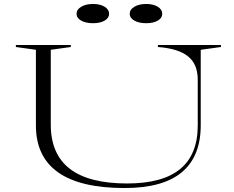

<svg xmlns="http://www.w3.org/2000/svg" viewBox="-20 -935 1180 968"><path d="M608 13Q385 13 273 -66Q161 -145 161 -303V-684L60 -698V-708H337V-698L236 -684V-307Q236 -158 332 -84Q428 -10 621 -10Q800 -10 888.5 -83Q977 -156 977 -303V-532Q977 -571 965.5 -600Q954 -629 929.5 -649.5Q905 -670 867 -682Q829 -694 776 -698V-708H1094V-698L992 -684V-303Q992 -146 896.5 -66.5Q801 13 608 13ZM717 -915Q753 -915 775.5 -901Q798 -887 798 -866Q798 -844 775.5 -831Q753 -818 717 -818Q681 -818 657.5 -831Q634 -844 634 -866Q634 -887 657.5 -901Q681 -915 717 -915ZM449 -915Q485 -915 507.5 -901Q530 -887 530 -866Q530 -844 507.5 -831Q485 -818 449 -818Q413 -818 389.5 -831Q366 -844 366 -866Q366 -887 389.5 -901Q413 -915 449 -915Z"/></svg>

Font: Kalnia Expanded ExtraLight
Style: Regular
Weight: 250
Width: 7
Designer: Frida Medrano
Foundry: Frida Medrano
Version: Version 1.105